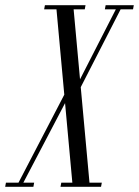

<svg xmlns="http://www.w3.org/2000/svg" viewBox="-72 -719 535 739"><path d="M143.9 -699 207.9 0H273.9L209.9 -699ZM97.9 -683H254.2L257.2 -699H100.9ZM160.9 0H316.9L319.9 -16H163.9ZM382 -699 210.6 -364 222.1 -350.9 400.4 -699ZM-52.1 0H56.5L59.5 -16H-49.1ZM181.9 -367 -9.1 0H9.5L192.6 -349.2ZM331.6 -683H440L443 -699H334.6Z"/></svg>

Font: Emberly Black
Style: Italic
Weight: 900
Italic angle: -12°
Designer: Rajesh Rajput
Foundry: Rajesh Rajput
Version: Version 1.000